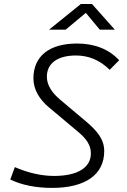

<svg xmlns="http://www.w3.org/2000/svg" viewBox="-20 -918 626 948"><path d="M237.3 9.8C401.4 9.8 494.6 -55.7 494.6 -171.9C494.6 -231 458.5 -272.5 405.3 -317.9L276.4 -426.3C237.8 -459 211.4 -496.6 211.4 -539.1C211.4 -605.5 264.2 -644 355 -644C415 -644 471.7 -623 521.5 -573.2L568.4 -620.6C518.1 -674.8 447.3 -703.1 360.8 -703.1C223.6 -703.1 145 -641.1 145 -530.8C145 -476.1 174.8 -427.2 220.7 -388.7L369.6 -263.7C404.3 -233.9 428.7 -203.1 428.7 -160.6C428.7 -89.8 362.3 -49.3 246.6 -49.3C184.6 -49.3 118.7 -64.5 53.2 -92.8L30.8 -31.7C86.4 -4.4 157.2 9.8 237.3 9.8ZM222.2 -771.5H304.2L403.8 -854.5L472.7 -771.5H546.9L434.1 -898.4H379.4Z"/></svg>

Font: Cascadia Mono PL Light
Style: Italic
Weight: 300
Italic angle: -10°
Monospace: yes
Designer: Aaron Bell
Foundry: Saja Typeworks
Version: Version 2404.023